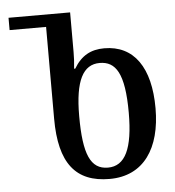

<svg xmlns="http://www.w3.org/2000/svg" viewBox="-52 -762 750 823"><g transform="rotate(-5 323.0 -351.0)"><path d="M387 12C534 12 609 -101 609 -273C609 -448 540 -548 412 -548C355 -548 313 -526 281 -472H276C279 -498 280 -522 280 -544V-714H15V-661H172V-266C172 -74 241 12 387 12ZM384 -37C309 -37 280 -103 280 -268C280 -421 316 -487 387 -487C456 -487 493 -434 493 -264C493 -109 458 -37 384 -37Z"/></g></svg>

Font: Noto Serif Georgian Condensed Medium
Style: Regular
Weight: 500
Width: 3
Designer: Monotype Design Team, Akaki Razmadze
Foundry: Google LLC
Version: Version 2.003